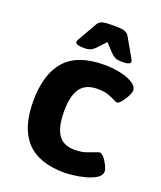

<svg xmlns="http://www.w3.org/2000/svg" viewBox="-135 -805 755 899"><g transform="rotate(20 242.5 -355.0)"><path d="M178 -572Q137 -572 137 -587Q137 -592 140.5 -598.5Q144 -605 150 -615L194 -692Q202 -707 215.5 -712.5Q229 -718 260 -718H288Q319 -718 333 -712Q347 -706 354 -692L398 -615Q404 -605 407.5 -598.5Q411 -592 411 -587Q411 -572 370 -572Q344 -572 332 -579Q320 -586 310 -597L274 -636L238 -597Q228 -586 216 -579Q204 -572 178 -572ZM294 8Q166 8 104 -58Q42 -124 42 -258Q42 -392 103.5 -461.5Q165 -531 299 -531Q335 -531 373.5 -523.5Q412 -516 438.5 -500.5Q465 -485 465 -462Q465 -453 455.5 -434.5Q446 -416 433.5 -400.5Q421 -385 412 -385Q409 -385 404.5 -387Q400 -389 394 -392Q381 -399 360 -406.5Q339 -414 307 -414Q247 -414 220.5 -376.5Q194 -339 194 -262Q194 -185 219 -147Q244 -109 301 -109Q336 -109 360.5 -118Q385 -127 399 -132Q405 -134 409.5 -136Q414 -138 417 -138Q428 -138 440 -123Q452 -108 460.5 -90Q469 -72 469 -62Q469 -41 447 -27.5Q425 -14 394 -6Q363 2 334.5 5Q306 8 294 8Z"/></g></svg>

Font: Asap
Style: Bold
Weight: 700
Designer: Pablo Cosgaya
Foundry: Omnibus-Type
Version: Version 3.001; ttfautohint (v1.8.3)